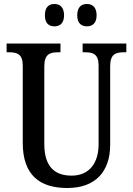

<svg xmlns="http://www.w3.org/2000/svg" viewBox="-20 -932 666 962"><path d="M416 -800C441 -800 464 -814 464 -855C464 -898 441 -912 416 -912C389 -912 367 -898 367 -855C367 -814 389 -800 416 -800ZM253 -800C278 -800 301 -814 301 -855C301 -898 278 -912 253 -912C226 -912 205 -898 205 -855C205 -814 226 -800 253 -800ZM317 10C460 10 532 -74 532 -207V-600C532 -661 560 -670 599 -670H613V-714H394V-670H407C446 -670 474 -661 474 -604V-209C474 -116 428 -52 339 -52C257 -52 202 -94 202 -210V-600C202 -661 231 -670 270 -670H283V-714H13V-670H27C65 -670 94 -661 94 -604V-216C94 -53 181 10 317 10Z"/></svg>

Font: Noto Serif Sinhala Condensed Medium
Style: Regular
Weight: 500
Width: 3
Designer: Jelle Bosma - Monotype Design Team
Foundry: Monotype Imaging Inc.
Version: Version 2.007